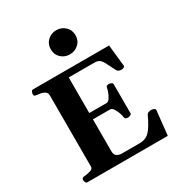

<svg xmlns="http://www.w3.org/2000/svg" viewBox="-216 -1092 1153 1236"><g transform="rotate(-30 360.5 -474.0)"><path d="M53.7 -24.9Q53.7 -41 69.8 -43Q93.3 -44.9 117.2 -51.5Q141.1 -58.1 141.1 -74.2V-602.5Q141.1 -623.5 128.7 -632.8Q116.2 -642.1 99.1 -645.3Q82 -648.4 66.9 -649.9Q56.6 -650.9 53 -654.1Q49.3 -657.2 49.3 -668Q49.3 -673.3 53.5 -683.1Q57.6 -692.9 65.9 -692.9H631.8L648.9 -534.2Q649.9 -525.9 640.9 -521.7Q631.8 -517.6 626.5 -517.6Q618.7 -517.6 607.9 -520.3Q597.2 -522.9 591.3 -533.7Q571.8 -570.3 560.3 -595Q548.9 -619.6 535.2 -632.1Q521.5 -644.5 495.1 -644.5H304.2V-379.9H434.6Q447.3 -381.8 458 -398.4Q468.8 -415 475.8 -434.3Q482.9 -453.6 483.9 -463.4Q484.9 -473.1 491.7 -476.1Q498.5 -479 506.3 -479Q511.7 -479 522.5 -474.9Q533.2 -470.7 533.2 -462.4V-246.1Q533.2 -237.8 522.5 -233.6Q511.7 -229.5 506.3 -229.5Q498.5 -229.5 491 -232.9Q483.4 -236.3 482.4 -245.6Q481.9 -256.3 474.9 -277.1Q467.8 -297.9 456.5 -315.4Q445.3 -333 431.6 -333H304.2V-96.2Q304.2 -69.3 318.4 -60.1Q332.5 -50.8 348.6 -49.3H489.7Q533.7 -49.3 562.3 -79.1Q590.8 -108.9 624.5 -182.1Q628.4 -190.9 639.2 -194.6Q649.9 -198.2 657.7 -198.2Q667 -198.2 677 -194.1Q687 -189.9 688 -181.6L668.5 0H70.3Q62 0 57.9 -9.8Q53.7 -19.5 53.7 -24.9ZM386.2 -769Q348.1 -769 321.3 -793.9Q294.4 -818.8 294.4 -858.4Q294.4 -897.9 321.3 -923.1Q348.1 -948.2 386.2 -948.2Q423.8 -948.2 450.9 -923.1Q478 -897.9 478 -858.4Q478 -818.8 450.9 -793.9Q423.8 -769 386.2 -769Z"/></g></svg>

Font: Gelasio
Style: Regular
Weight: 400
Designer: Eben Sorkin
Foundry: Eben Sorkin
Version: Version 1.008